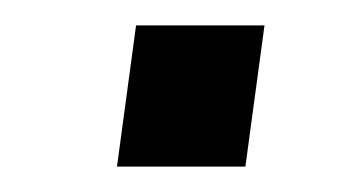

<svg xmlns="http://www.w3.org/2000/svg" viewBox="-20 -419 268 151"><path d="M72 -288 87 -399H188L173 -288Z"/></svg>

Font: Archivo Narrow
Style: Italic
Weight: 400
Italic angle: -8°
Designer: Hector Gatti
Foundry: Omnibus-Type
Version: Version 3.002